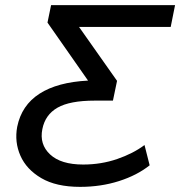

<svg xmlns="http://www.w3.org/2000/svg" viewBox="-20 -720 702 748"><path d="M292 8Q199 8 141 -26Q83 -60 59.5 -113.5Q36 -167 47 -226Q64 -310 134 -355Q204 -400 323 -406L165 -632L179 -700H662L645 -615H288L436 -405L420 -328H349Q252 -328 204 -300.5Q156 -273 145 -217Q133 -158 175 -118.5Q217 -79 304 -79Q374 -79 436.5 -100.5Q499 -122 543 -155L563 -76Q514 -37 443.5 -14.5Q373 8 292 8Z"/></svg>

Font: Montserrat Medium
Style: Italic
Weight: 500
Italic angle: -11.3°
Designer: Julieta Ulanovsky
Foundry: Julieta Ulanovsky
Version: Version 9.000; ttfautohint (v1.8.4.7-5d5b)